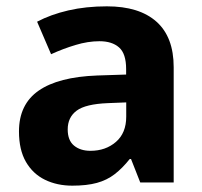

<svg xmlns="http://www.w3.org/2000/svg" viewBox="-20 -576 639 606"><path d="M317.3 -556Q419.6 -556 473.9 -507.5Q528.2 -459 528.2 -363.8V0H422.7L393.5 -74.2H389.5Q366.5 -45.2 342 -26.3Q317.5 -7.4 285.7 1.3Q253.9 10 208.3 10Q160.3 10 122.1 -8.5Q83.9 -27.1 61.9 -65Q39.9 -102.9 39.9 -161.2Q39.9 -246.7 102 -289.9Q164.1 -333.1 286.5 -337.7L378.1 -340.7V-358.1Q378.1 -406.7 355.8 -426.3Q333.6 -445.9 294 -445.9Q257.5 -445.9 218.3 -434Q179 -422.2 141.2 -404.9L97.1 -507.5Q140 -530.2 195.6 -543.1Q251.3 -556 317.3 -556ZM320.7 -250.5Q250 -247.7 221.9 -226.7Q193.7 -205.7 193.7 -167.5Q193.7 -132.9 213.6 -116.5Q233.5 -100 265.5 -100Q313.4 -100 345.9 -128.1Q378.4 -156.1 378.4 -207.9V-252.8Z"/></svg>

Font: Noto Sans Khmer
Style: Regular
Weight: 400
Designer: Danh Hong and the Monotype Design Team
Foundry: Monotype Imaging Inc.
Version: Version 2.003